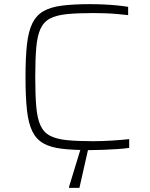

<svg xmlns="http://www.w3.org/2000/svg" viewBox="-20 -716 722 926"><path d="M415 8Q335 8 279.5 1.5Q224 -5 189.5 -24.5Q155 -44 136 -82.5Q117 -121 110 -185Q103 -249 103 -344Q103 -438 110 -501.5Q117 -565 136 -603.5Q155 -642 189.5 -662Q224 -682 279.5 -689Q335 -696 415 -696Q446 -696 479.5 -694.5Q513 -693 544 -690Q575 -687 598 -683V-643Q574 -646 544.5 -648.5Q515 -651 485.5 -652Q456 -653 430 -653Q354 -653 303.5 -648Q253 -643 222 -627Q191 -611 175.5 -577.5Q160 -544 155 -487.5Q150 -431 150 -344Q150 -257 155 -200.5Q160 -144 175.5 -110.5Q191 -77 222 -61Q253 -45 303.5 -40Q354 -35 430 -35Q471 -35 519 -38Q567 -41 603 -45V-3Q579 1 546 3Q513 5 479 6.5Q445 8 415 8ZM313 190V185L375 -18H409V-13L363 190Z"/></svg>

Font: Saira Expanded ExtraLight
Style: Regular
Weight: 250
Width: 7
Designer: Hector Gatti with collaboration of the Omnibus-Type team
Foundry: Omnibus-Type
Version: Version 1.101